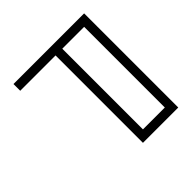

<svg xmlns="http://www.w3.org/2000/svg" viewBox="-83 -613 807 807"><g transform="rotate(45 320.5 -210.0)"><path d="M40 -419.9Q129.9 -419.9 299.8 -419.9Q469.7 -419.9 599.6 -419.9Q599.6 -389.6 599.6 -320.3Q599.6 -250 599.6 -210Q426.8 -210 80.1 -210Q80.1 -129.9 80.1 -89.8Q80.1 -49.8 80.1 0Q70.3 0 60.5 0Q50.8 0 40 0Q40 -139.6 40 -419.9ZM559.6 -250Q559.6 -282.2 559.6 -379.9Q440.4 -379.9 80.1 -379.9Q80.1 -347.7 80.1 -250Q200.2 -250 559.6 -250Z"/></g></svg>

Font: Cataluna 
Style: Lite
Weight: 400
Version: Version 1.0